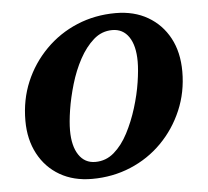

<svg xmlns="http://www.w3.org/2000/svg" viewBox="-43 -552 662 612"><g transform="rotate(-5 288.0 -246.0)"><path d="M228 14Q169 14 125 -11.5Q81 -37 56.5 -83Q32 -129 32 -189Q32 -256 56 -313Q80 -370 123.5 -414Q167 -458 224.5 -482Q282 -506 348 -506Q407 -506 451 -480.5Q495 -455 519.5 -409.5Q544 -364 544 -302Q544 -236 519.5 -178.5Q495 -121 452 -77.5Q409 -34 351.5 -10Q294 14 228 14ZM243 -39Q277 -39 303 -61.5Q329 -84 348 -120.5Q367 -157 380 -199Q393 -241 399 -280Q405 -319 405 -346Q405 -397 386 -425Q367 -453 333 -453Q299 -453 273 -430Q247 -407 227.5 -371Q208 -335 195.5 -292.5Q183 -250 177 -211.5Q171 -173 171 -146Q171 -96 190 -67.5Q209 -39 243 -39Z"/></g></svg>

Font: Platypi Light SemiBold
Style: Italic
Weight: 600
Italic angle: -13°
Version: Version 1.200